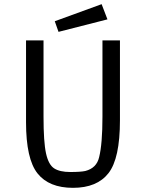

<svg xmlns="http://www.w3.org/2000/svg" viewBox="-20 -889 701 922"><path d="M556 -695V-311Q556 -128 501 -57.5Q446 13 330.5 13Q215 13 160 -56.5Q105 -126 105 -302V-695H189V-329Q189 -207 201 -152.5Q213 -98 240 -80.5Q267 -63 317.5 -63Q368 -63 390 -68Q444 -82 456 -134Q472 -198 472 -329V-695ZM468 -869 496 -796 261 -736 243 -787Z"/></svg>

Font: Ruda
Style: Regular
Weight: 400
Designer: Mariela Monsalve, Angelina Sanchez
Foundry: Mariela Monsalve, Angelina Sanchez
Version: Version 1.002